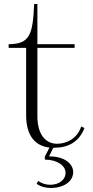

<svg xmlns="http://www.w3.org/2000/svg" viewBox="-20 -720 465 955"><path d="M23 -482H110V-148C110 -42 157 6 226 14L203 59V74C266 74 306 105 306 139C306 176 272 199 230 199C209 199 188 193 170 180L162 194C182 209 208 215 235 215C291 215 344 186 344 136C344 95 301 57 224 58L245 15H248C316 15 372 -11 400 -83L384 -91C363 -27 307 -5 264 -5C206 -5 166 -52 166 -142V-482H351V-500H166V-700H150C143 -548 129 -501 23 -500Z"/></svg>

Font: Sprat Light
Style: Regular
Weight: 300
Designer: Ethan Nakache
Foundry: Collletttivo
Version: Version 2.000;Glyphs 3.2 (3217)